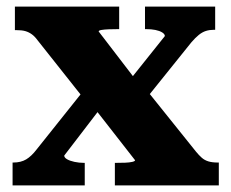

<svg xmlns="http://www.w3.org/2000/svg" viewBox="-20 -560 698 580"><path d="M641 0H327V-68H329Q345 -68 358 -68.5Q371 -69 379.5 -71Q388 -73 388 -76L253 -249L242 -251L93 -439Q85 -450 76 -456.5Q67 -463 56.5 -466Q46 -469 29 -469H25V-540H340V-472H337Q322 -472 308.5 -471.5Q295 -471 286.5 -469.5Q278 -468 278 -465L403 -302L414 -299L572 -102Q581 -91 589.5 -83.5Q598 -76 609.5 -72.5Q621 -69 638 -69H641ZM18 0V-69H20Q43 -69 59 -78.5Q75 -88 91 -109L237 -292L302 -257L174 -90Q174 -84 182.5 -79Q191 -74 205 -71Q219 -68 234 -68H236V0ZM419 -259 355 -297 478 -451Q478 -457 470 -462Q462 -467 449.5 -469.5Q437 -472 422 -472H418V-540H630V-470H626Q613 -470 602 -466.5Q591 -463 580.5 -454.5Q570 -446 558 -432Z"/></svg>

Font: Roboto Serif
Style: Bold
Weight: 700
Designer: Greg Gazdowicz
Foundry: Commercial Type
Version: Version 1.008